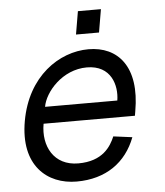

<svg xmlns="http://www.w3.org/2000/svg" viewBox="-51 -719 673 781"><g transform="rotate(-5 286.0 -329.0)"><path d="M231 16C351 16 434 -44 472 -144L395 -154C378 -114 344 -57 244 -57C144 -57 101 -140 117 -230H490L493 -248C525 -428 445 -516 325 -516C205 -516 74 -428 42 -248C10 -68 111 16 231 16ZM129 -298C139 -358 212 -443 312 -443C412 -443 434 -358 424 -298ZM280 -580H374L390 -674H296Z"/></g></svg>

Font: Uncut Sans
Style: Italic
Weight: 400
Italic angle: -10°
Designer: Kasper Nordkvist
Foundry: Uncut Type
Version: Version 1.111;FEAKit 1.0